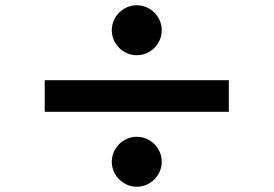

<svg xmlns="http://www.w3.org/2000/svg" viewBox="-20 -746 1040 730"><path d="M405 -631C405 -579 448 -536 500 -536C552 -536 595 -579 595 -631C595 -683 552 -726 500 -726C448 -726 405 -683 405 -631ZM150 -441V-321H850V-441ZM405 -131C405 -79 448 -36 500 -36C552 -36 595 -79 595 -131C595 -183 552 -226 500 -226C448 -226 405 -183 405 -131Z"/></svg>

Font: Noto Sans Korean Black
Style: Bold
Weight: 900
Designer: Ryoko NISHIZUKA (kana & ideographs); Paul D. Hunt (Latin, Greek & Cyrillic); Wenlong ZHANG (bopomofo); Sandoll Communica
Foundry: Adobe Systems Incorporated
Version: Version 1.000;PS 1;hotconv 1.0.78;makeotf.lib2.5.61930